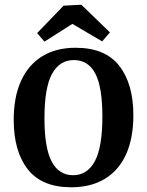

<svg xmlns="http://www.w3.org/2000/svg" viewBox="-20 -783 622 812"><path d="M281 9Q157 9 97.5 -67Q38 -143 38 -276Q38 -373 69 -441Q100 -509 158.5 -545Q217 -581 300 -581Q425 -581 484.5 -504.5Q544 -428 544 -296Q544 -199 513.5 -131Q483 -63 424 -27Q365 9 281 9ZM292 -529Q232 -529 200 -470.5Q168 -412 168 -283Q168 -158 198.5 -100Q229 -42 289 -42Q349 -42 381 -101Q413 -160 413 -290Q413 -415 383 -472Q353 -529 292 -529ZM137 -643 249 -759 324 -763 445 -646 412 -608 286 -682 168 -607Z"/></svg>

Font: Yrsa SemiBold
Style: Regular
Weight: 600
Version: Version 2.004